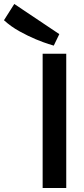

<svg xmlns="http://www.w3.org/2000/svg" viewBox="-145 -948 424 968"><path d="M70 -677H189V0H70ZM126 -718 100 -726Q74 -734 35.5 -750Q-3 -766 -46.5 -790Q-90 -814 -125 -846L-73 -928L154 -776Z"/></svg>

Font: Amaranth
Style: Regular
Weight: 400
Designer: Gesine Todt
Foundry: Gesine Todt
Version: Version 1.001